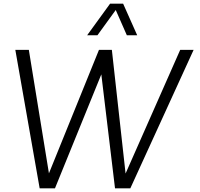

<svg xmlns="http://www.w3.org/2000/svg" viewBox="-20 -1020 1086 1040"><path d="M507.8 -829.1H452.1L576.2 -1000H647L723.1 -829.1H667L606.9 -965.8ZM1028.8 -750 686 0H603L528.8 -617.2L277.8 0H194.8L63 -750H136.2L245.1 -81.1L516.1 -750H585.9L660.2 -80.1L956.1 -750Z"/></svg>

Font: Oakes Grotesk
Style: Light Italic
Weight: 300
Designer: Samuel Oakes
Foundry: Samuel Oakes
Version: Version 1.0 | wf-rip DC20170320